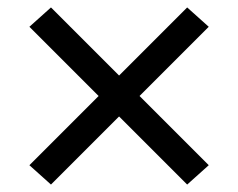

<svg xmlns="http://www.w3.org/2000/svg" viewBox="-20 -598 640 516"><path d="M117 -102 59 -154 245 -340 59 -526 117 -578 300 -395 483 -578 541 -526 355 -340 541 -154 483 -102 300 -285Z"/></svg>

Font: Iosevka Custom Extended
Style: Regular
Weight: 400
Width: 7
Monospace: yes
Designer: Belleve Invis
Foundry: Belleve Invis
Version: Version 11.2.4; ttfautohint (v1.8.4)